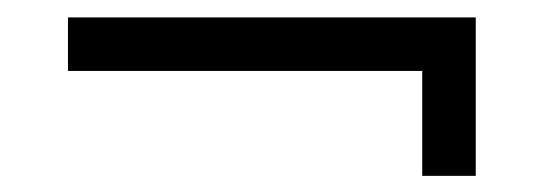

<svg xmlns="http://www.w3.org/2000/svg" viewBox="-20 -402 640 226"><path d="M540 -195H477V-318.5H60V-381.5H540Z"/></svg>

Font: CCSD_manrope
Style: Regular
Weight: 400
Designer: Mikhail Sharanda
Foundry: Mikhail Sharanda
Version: Version 4.503